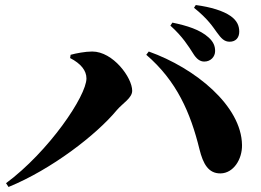

<svg xmlns="http://www.w3.org/2000/svg" viewBox="-20 -792 1040 764"><path d="M793 -547C818 -547 836 -566 836 -589C836 -608 830 -625 810 -643C776 -674 724 -690 666 -702L658 -690C707 -646 730 -608 748 -580C762 -557 776 -547 793 -547ZM894 -626C918 -626 932 -642 932 -666C932 -690 923 -710 898 -728C868 -749 819 -764 759 -772L752 -761C808 -716 827 -685 843 -663C861 -638 873 -626 894 -626ZM324 -480C324 -410 174 -189 4 -63L14 -48C185 -118 363 -255 445 -354C469 -382 506 -402 506 -431C506 -483 430 -587 347 -587C319 -587 283 -580 261 -574L259 -561C302 -539 324 -511 324 -480ZM943 -215C941 -371 757 -521 572 -587L562 -574C683 -470 738 -344 774 -197C788 -141 809 -101 858 -102C909 -103 944 -158 943 -215Z"/></svg>

Font: Noto Serif CJK JP Black
Style: Regular
Weight: 900
Designer: Ryoko NISHIZUKA 西塚涼子 (kana & ideographs); Frank Grießhammer (Latin, Greek & Cyrillic); Wenlong ZHANG 张文龙 (bopomofo); San
Foundry: Adobe Systems Incorporated
Version: Version 1.001;PS 1.001;hotconv 16.6.54;makeotf.lib2.5.65590